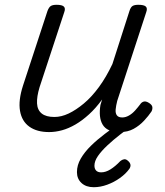

<svg xmlns="http://www.w3.org/2000/svg" viewBox="-20 -535 687 801"><path d="M185 16Q134 16 102.5 -6.5Q71 -29 63.5 -72.5Q56 -116 76 -178L178 -489Q184 -505 192 -510Q200 -515 216 -515Q239 -515 246.5 -507.5Q254 -500 248 -484L145 -171Q133 -131 134.5 -103.5Q136 -76 154 -61.5Q172 -47 207 -47Q236 -47 266.5 -61.5Q297 -76 329.5 -103Q362 -130 392.5 -171.5Q423 -213 449 -268L520 -489Q525 -505 533 -510Q541 -515 557 -515Q581 -515 588.5 -507.5Q596 -500 590 -484L469 -114Q464 -94 462.5 -78.5Q461 -63 467.5 -54Q474 -45 490 -45Q504 -45 518 -53Q532 -61 544 -74.5Q556 -88 565 -100Q570 -108 579 -111Q588 -114 601 -106Q614 -98 615.5 -89Q617 -80 612 -70Q600 -52 581 -31.5Q562 -11 537.5 2.5Q513 16 481 16Q452 16 434.5 8Q417 0 408 -15.5Q399 -31 397 -51.5Q395 -72 399 -97L406 -120Q380 -84 351.5 -58Q323 -32 294.5 -15.5Q266 1 238.5 8.5Q211 16 185 16ZM371 246Q339 246 320 228.5Q301 211 301 183Q301 154 317 126.5Q333 99 359 73.5Q385 48 417.5 23.5Q450 -1 484 -25L540 -24V-18Q510 4 481 26.5Q452 49 427.5 72Q403 95 388.5 116Q374 137 374 156Q374 169 381 176.5Q388 184 402 184Q421 184 441 171.5Q461 159 482 137Q489 131 497.5 129.5Q506 128 515 137Q522 143 524 151Q526 159 520 169Q505 190 480.5 207.5Q456 225 427.5 235.5Q399 246 371 246Z"/></svg>

Font: Playwrite CO Light
Style: Regular
Weight: 300
Version: Version 1.002